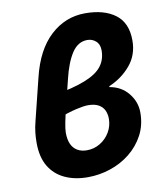

<svg xmlns="http://www.w3.org/2000/svg" viewBox="-82 -777 732 856"><g transform="rotate(-10 284.5 -349.0)"><path d="M247 12Q188 12 143 -9Q98 -30 73 -72Q48 -114 48 -179Q48 -202 50.5 -225Q53 -248 60 -275L107 -465Q136 -585 203.5 -647.5Q271 -710 361 -710Q447 -710 497.5 -672Q548 -634 548 -554Q548 -489 509 -442.5Q470 -396 411 -371V-367Q464 -358 495.5 -319Q527 -280 527 -232Q527 -175 503 -130Q479 -85 439 -53Q399 -21 349 -4.5Q299 12 247 12ZM264 -107Q296 -107 323.5 -123.5Q351 -140 367.5 -168Q384 -196 384 -229Q384 -250 376 -267Q368 -284 350 -294Q332 -304 303 -304Q283 -304 248.5 -296Q214 -288 155 -267L159 -374Q251 -390 305 -411.5Q359 -433 382 -463Q405 -493 405 -534Q405 -562 388.5 -576.5Q372 -591 350 -591Q307 -591 279.5 -548.5Q252 -506 235 -434Q219 -369 207.5 -323Q196 -277 190 -247Q184 -217 184 -200Q184 -170 193 -149.5Q202 -129 220 -118Q238 -107 264 -107Z"/></g></svg>

Font: Source Sans 3 ExtraBold
Style: Italic
Weight: 800
Italic angle: -11°
Version: Version 3.052;hotconv 1.1.0;makeotfexe 2.6.0